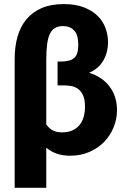

<svg xmlns="http://www.w3.org/2000/svg" viewBox="-20 -756 618 942"><path d="M207 -145.5Q222.5 -124 241 -115.2Q259.5 -106.5 284.5 -106.5Q315 -106.5 336.5 -116.8Q358 -127 371.5 -144.2Q385 -161.5 391 -184.5Q397 -207.5 397 -233.5Q397 -269 387 -289.5Q377 -310 362 -320.5Q347 -331 328.8 -334Q310.5 -337 294 -337H262.5V-454H275Q299 -454 316 -458Q333 -462 343.8 -471.5Q354.5 -481 359.2 -496.5Q364 -512 364 -535.5Q364 -586 343.5 -607Q323 -628 289.5 -628Q266.5 -628 250.8 -619.2Q235 -610.5 225.2 -590.8Q215.5 -571 211.2 -539.2Q207 -507.5 207 -462ZM52 -467Q52 -527.5 66.2 -577Q80.5 -626.5 110 -661.8Q139.5 -697 184.8 -716.5Q230 -736 292.5 -736Q351.5 -736 393 -719.5Q434.5 -703 460.5 -676.5Q486.5 -650 498.2 -616.5Q510 -583 510 -549.5Q510 -499.5 487.2 -459.5Q464.5 -419.5 417.5 -399Q483.5 -378 518.8 -329.8Q554 -281.5 554 -216Q554 -172 537.5 -131.5Q521 -91 491 -60Q461 -29 418.5 -10.5Q376 8 324 8Q253 8 207 -31.5V165.5H52Z"/></svg>

Font: Lato 2
Style: Regular
Weight: 900
Designer: Lukasz Dziedzic with Adam Twardoch and Botio Nikoltchev
Foundry: tyPoland Lukasz Dziedzic
Version: Version 2.015; 2015-08-06; http://www.latofonts.com/